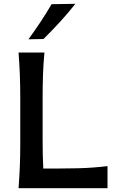

<svg xmlns="http://www.w3.org/2000/svg" viewBox="-20 -989 617 1009"><path d="M77.5 0Q82 -58.5 84.2 -113.2Q86.5 -168 86.5 -234.5V-474.5Q86.5 -542.5 84.2 -598Q82 -653.5 77.5 -713H213.5Q208 -653.5 206 -597.8Q204 -542 204 -474.5V-253Q204 -211 204.8 -174.8Q205.5 -138.5 207.5 -103.5H295.5Q350.5 -103.5 392.8 -104.8Q435 -106 471 -108.8Q507 -111.5 545 -116V0ZM129.5 -782.5Q163 -828.5 193.5 -874.5Q224 -920.5 251 -967L376 -969Q338.5 -921 296.2 -875Q254 -829 208.5 -784Z"/></svg>

Font: Commissioner Flair Medium
Style: Regular
Weight: 500
Designer: Kostas Bartsokas
Foundry: Kostas Bartsokas
Version: Version 1.000; ttfautohint (v1.8.3)